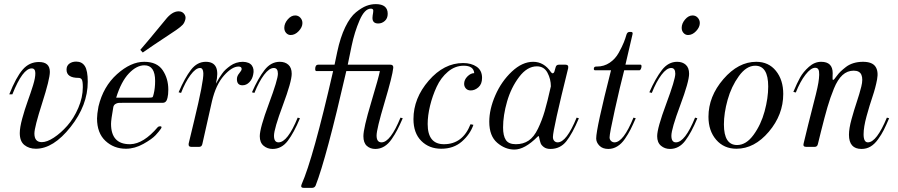

<svg xmlns="http://www.w3.org/2000/svg" viewBox="-20 -713 4359 932"><path d="M154 9Q121 9 98.5 -9Q76 -27 76 -67Q76 -94 88 -138Q100 -182 114.5 -222Q129 -262 140.5 -299Q152 -336 151.5 -358.5Q151 -381 134 -381Q90 -381 40 -255H25Q58 -338 90 -375Q122 -412 169 -412Q222 -412 222 -364Q222 -329 184.5 -212Q147 -95 147 -65Q147 -23 183 -23Q208 -23 241.5 -45Q275 -67 306.5 -102.5Q338 -138 360 -189Q382 -240 382 -290Q382 -319 377 -327Q372 -335 361 -335Q303 -335 303 -375Q303 -394 316.5 -404Q330 -414 350 -414Q378 -414 392 -392Q406 -370 406 -316Q406 -202 322.5 -96.5Q239 9 154 9Z M673 -458 661 -471Q686 -499 783 -617Q815 -658 847 -658Q864 -658 873.5 -646Q883 -634 880 -620Q876 -603 867 -593Q858 -583 835 -567Q699 -477 673 -458ZM591 9Q533 9 492 -29Q451 -67 451 -138Q451 -158 458 -196Q481 -293 548 -353Q615 -413 680 -413Q742 -413 769.5 -372.5Q797 -332 797 -278Q797 -253 793 -238Q788 -214 770 -214H581Q564 -214 556 -213.5Q548 -213 540 -208Q532 -203 530 -193Q519 -131 519 -112Q519 -13 610 -13H613Q677 -15 746 -96Q750 -100 757 -100Q769 -100 761 -88Q753 -76 735.5 -57Q718 -38 676 -14.5Q634 9 591 9ZM544 -239H703Q717 -239 720 -241Q723 -243 726 -257Q733 -285 733 -320Q733 -396 681 -396Q643 -396 605.5 -356.5Q568 -317 544 -239Z M909 0Q893 0 896 -17Q905 -56 922 -125Q969 -319 967 -358Q966 -383 951 -383Q930 -383 904.5 -348.5Q879 -314 859 -262L847 -265Q877 -335 907 -374Q937 -413 979 -413Q1054 -413 1028 -307L1034 -317Q1039 -327 1044 -334.5Q1049 -342 1057.5 -354.5Q1066 -367 1076 -376Q1086 -385 1098.5 -394Q1111 -403 1126.5 -408Q1142 -413 1159 -413Q1191 -412 1203 -394.5Q1215 -377 1209 -351Q1205 -329 1190.5 -314Q1176 -299 1157 -299Q1130 -299 1130 -329Q1130 -344 1141.5 -357.5Q1153 -371 1153 -378Q1153 -390 1138 -390Q1106 -390 1067 -346Q1028 -302 1009 -222L962 -13Q959 0 946 0Z M1391 -543Q1378 -543 1369 -553Q1360 -563 1360 -578Q1360 -599 1376.5 -618.5Q1393 -638 1413 -638Q1428 -638 1438 -627Q1448 -616 1448 -601Q1448 -581 1430 -562Q1412 -543 1391 -543ZM1303 10Q1278 10 1259.5 -5.5Q1241 -21 1241 -52Q1241 -91 1285 -209Q1329 -327 1329 -355Q1329 -383 1309 -383Q1287 -383 1262 -350Q1237 -317 1215 -262L1203 -265Q1233 -333 1264 -373Q1295 -413 1338 -413Q1364 -413 1380 -398.5Q1396 -384 1396 -355Q1396 -317 1353 -202Q1310 -87 1310 -54Q1310 -22 1332 -22Q1376 -22 1425 -142L1436 -139Q1407 -69 1377 -29.5Q1347 10 1303 10Z M1924 -142 1935 -139Q1920 -105 1909 -83.5Q1898 -62 1881.5 -38Q1865 -14 1845 -2Q1825 10 1802 10Q1777 10 1760.5 -5Q1744 -20 1744 -52Q1744 -90 1781.5 -215Q1819 -340 1824 -368H1661Q1564 55 1512 188Q1507 199 1494 199H1455Q1437 199 1444 182Q1500 56 1597 -368H1516Q1510 -368 1510 -378Q1510 -399 1525 -399H1604L1617 -461Q1632 -532 1656 -581.5Q1680 -631 1708 -653.5Q1736 -676 1758.5 -684.5Q1781 -693 1804 -693Q1862 -693 1862 -646Q1862 -624 1848 -611.5Q1834 -599 1816 -599Q1788 -599 1788 -626Q1788 -631 1789 -638Q1790 -645 1791 -650.5Q1792 -656 1792 -661Q1792 -666 1789 -668.5Q1786 -671 1780 -671Q1750 -671 1725.5 -614.5Q1701 -558 1687 -491L1668 -399H1875Q1890 -399 1889 -384Q1885 -344 1846.5 -215Q1808 -86 1808 -55Q1808 -22 1832 -22Q1875 -22 1924 -142Z M2122 9Q2063 9 2025 -29Q1987 -67 1987 -135Q1987 -236 2061 -321.5Q2135 -407 2228 -407Q2268 -407 2294 -389Q2320 -371 2320 -335Q2320 -305 2302.5 -289.5Q2285 -274 2265 -274Q2250 -274 2241.5 -283.5Q2233 -293 2233 -306Q2233 -326 2249 -342Q2265 -358 2282 -358Q2279 -394 2231 -394Q2189 -394 2154.5 -365Q2120 -336 2099.5 -291.5Q2079 -247 2067.5 -199.5Q2056 -152 2056 -111Q2056 -13 2135 -13Q2226 -13 2264 -110L2278 -107Q2262 -61 2222 -26Q2182 9 2122 9Z M2477 13Q2432 13 2393.5 -20Q2355 -53 2355 -122Q2355 -183 2384.5 -250.5Q2414 -318 2464.5 -365.5Q2515 -413 2568 -413Q2621 -413 2655 -362Q2660 -356 2664.5 -357.5Q2669 -359 2671 -365L2677 -386Q2680 -399 2693 -399H2725Q2741 -399 2738 -382Q2664 -84 2664 -48Q2664 -36 2670.5 -29Q2677 -22 2687 -22Q2730 -22 2779 -142L2790 -139Q2758 -63 2728.5 -26.5Q2699 10 2652 10Q2632 10 2620 1Q2608 -8 2604.5 -17.5Q2601 -27 2597 -46Q2596 -57 2589 -49Q2527 13 2477 13ZM2484 -13Q2520 -13 2546 -30.5Q2572 -48 2591.5 -88.5Q2611 -129 2624 -173.5Q2637 -218 2654 -294Q2654 -329 2637.5 -360Q2621 -391 2586 -391Q2539 -391 2500 -339.5Q2461 -288 2441.5 -220.5Q2422 -153 2422 -94Q2422 -54 2435.5 -33.5Q2449 -13 2484 -13Z M2933 10Q2905 10 2889.5 -6Q2874 -22 2874 -41Q2874 -89 2946 -372H2868Q2861 -372 2863 -383Q2865 -390 2875 -390Q2877 -390 2878 -390Q2912 -390 2939.5 -408.5Q2967 -427 2983.5 -457Q3000 -487 3008 -507Q3016 -527 3021 -545Q3025 -558 3036 -558H3043Q3054 -558 3050 -545L3016 -399H3089Q3094 -399 3094 -391Q3094 -385 3091 -378.5Q3088 -372 3084 -372H3010Q2990 -295 2964.5 -180Q2939 -65 2939 -46Q2939 -36 2946 -29Q2953 -22 2963 -22Q3006 -22 3055 -142L3066 -139Q3052 -107 3041 -85Q3030 -63 3013.5 -39Q2997 -15 2976.5 -2.5Q2956 10 2933 10Z M3320 -543Q3307 -543 3298 -553Q3289 -563 3289 -578Q3289 -599 3305.5 -618.5Q3322 -638 3342 -638Q3357 -638 3367 -627Q3377 -616 3377 -601Q3377 -581 3359 -562Q3341 -543 3320 -543ZM3232 10Q3207 10 3188.5 -5.5Q3170 -21 3170 -52Q3170 -91 3214 -209Q3258 -327 3258 -355Q3258 -383 3238 -383Q3216 -383 3191 -350Q3166 -317 3144 -262L3132 -265Q3162 -333 3193 -373Q3224 -413 3267 -413Q3293 -413 3309 -398.5Q3325 -384 3325 -355Q3325 -317 3282 -202Q3239 -87 3239 -54Q3239 -22 3261 -22Q3305 -22 3354 -142L3365 -139Q3336 -69 3306 -29.5Q3276 10 3232 10Z M3555 9Q3494 9 3456.5 -34.5Q3419 -78 3419 -146Q3419 -245 3491.5 -329Q3564 -413 3651 -413Q3711 -413 3746.5 -369Q3782 -325 3782 -257Q3782 -156 3712 -73.5Q3642 9 3555 9ZM3558 -9Q3602 -9 3638 -58.5Q3674 -108 3691.5 -172.5Q3709 -237 3709 -293Q3709 -394 3646 -394Q3603 -394 3566.5 -343.5Q3530 -293 3512 -228.5Q3494 -164 3494 -109Q3494 -9 3558 -9Z M4162 10Q4101 10 4101 -59Q4101 -89 4113.5 -134.5Q4126 -180 4139 -218.5Q4152 -257 4161 -293Q4170 -329 4161.5 -349.5Q4153 -370 4124 -370Q4093 -370 4069.5 -348.5Q4046 -327 4028 -283Q4010 -239 3996.5 -192.5Q3983 -146 3965 -74Q3955 -34 3950 -13Q3947 0 3934 0H3894Q3876 0 3881 -17Q3891 -59 3903 -107.5Q3915 -156 3923.5 -188.5Q3932 -221 3940.5 -255.5Q3949 -290 3952.5 -311Q3956 -332 3956.5 -350Q3957 -368 3952.5 -376Q3948 -384 3937 -384Q3916 -384 3890 -350.5Q3864 -317 3843 -264L3831 -267Q3849 -310 3864 -337Q3879 -364 3906.5 -388.5Q3934 -413 3966 -413Q4022 -413 4022 -358Q4022 -353 4021.5 -343Q4021 -333 4021.5 -329Q4022 -325 4024 -325Q4026 -325 4030 -329Q4032 -331 4041.5 -344Q4051 -357 4061 -366.5Q4071 -376 4086.5 -388Q4102 -400 4123 -406.5Q4144 -413 4169 -413Q4213 -413 4229 -390.5Q4245 -368 4237.5 -327.5Q4230 -287 4215.5 -244.5Q4201 -202 4186.5 -149Q4172 -96 4172 -61Q4172 -22 4193 -22Q4235 -22 4285 -142L4296 -139Q4281 -104 4270 -82Q4259 -60 4242 -36.5Q4225 -13 4205.5 -1.5Q4186 10 4162 10Z"/></svg>

Font: HK Venetian
Style: Italic
Weight: 400
Italic angle: -12°
Version: Version 1.000;PS 001.000;hotconv 1.0.88;makeotf.lib2.5.64775